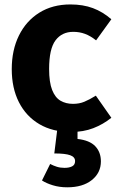

<svg xmlns="http://www.w3.org/2000/svg" viewBox="-20 -568 519 851"><path d="M292 -548.3Q348.3 -548.3 392.1 -531.9Q435.9 -515.5 473.5 -482.6L405.9 -389.1Q380.7 -409.1 356.4 -418Q332.1 -426.9 304.7 -426.9Q254.5 -426.9 226.1 -389.2Q197.7 -351.5 197.7 -262.2Q197.7 -203.2 211.1 -169.2Q224.5 -135.3 248.3 -121.5Q272 -107.7 303.5 -107.7Q331.5 -107.7 353.7 -117Q376 -126.2 404.8 -144L473.5 -46Q437.3 -16.8 393.5 0.1Q349.8 17 295.1 17Q213.5 17 154.5 -17.7Q95.6 -52.4 63.8 -115.1Q32.1 -177.7 32.1 -261.5Q32.1 -346.1 64 -410.7Q95.8 -475.2 154.3 -511.8Q212.9 -548.3 292 -548.3ZM236.5 -16H323.6V47.9Q377.1 53.8 402.1 80Q427.2 106.3 427.2 147.2Q427.2 198.1 386.9 230.1Q346.7 262.2 278.2 262.2Q243.4 262.2 214.1 253.2Q184.8 244.2 166.1 231.9L202.3 158.8Q216.9 166.4 232.2 171.2Q247.5 176 265.9 176Q286.9 176 299.8 169.2Q312.8 162.4 312.8 146Q312.8 127.8 291 120Q269.3 112.1 220.7 112.1Z"/></svg>

Font: Fira Sans Variable
Style: Regular
Weight: 400
Designer: Carrois Corporate & Edenspiekermann AG
Foundry: Carrois Corporate GbR & Edenspiekermann AG
Version: Version 4.202